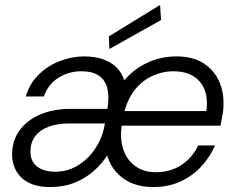

<svg xmlns="http://www.w3.org/2000/svg" viewBox="-20 -744 958 776"><path d="M183 12Q128 12 93.5 -7Q59 -26 43 -58Q27 -90 29 -126Q31 -181 62 -221Q93 -261 145.5 -282.5Q198 -304 265 -304H414Q422 -353 414 -386.5Q406 -420 380 -438Q354 -456 310 -456Q258 -456 216.5 -430Q175 -404 157 -354H84Q100 -407 137 -443Q174 -479 222.5 -497.5Q271 -516 320 -516Q365 -516 398 -504Q431 -492 452 -470.5Q473 -449 482 -419Q521 -465 575.5 -490.5Q630 -516 693 -516Q760 -516 803 -488Q846 -460 866 -414.5Q886 -369 883 -313Q883 -302 880.5 -286.5Q878 -271 875 -256.5Q872 -242 871 -236H472Q464 -182 478.5 -139.5Q493 -97 527 -72.5Q561 -48 609 -48Q669 -48 713 -77Q757 -106 781 -156H849Q828 -108 792.5 -70Q757 -32 708.5 -10Q660 12 598 12Q528 12 479.5 -22Q431 -56 413 -116Q392 -82 358.5 -52.5Q325 -23 281 -5.5Q237 12 183 12ZM203 -50Q251 -50 291.5 -73.5Q332 -97 360.5 -137Q389 -177 400 -224L404 -245H260Q212 -245 177 -232Q142 -219 123 -194.5Q104 -170 103 -134Q102 -109 113 -90Q124 -71 147 -60.5Q170 -50 203 -50ZM483 -295H814Q821 -348 806 -383.5Q791 -419 759 -437.5Q727 -456 680 -456Q637 -456 596.5 -437.5Q556 -419 527 -383.5Q498 -348 483 -295ZM422 -546 420 -597 627 -724 631 -663Z"/></svg>

Font: DM Sans Light
Style: Italic
Weight: 300
Italic angle: -10°
Designer: Colophon Foundry, Jonny Pinhorn
Foundry: Colophon Foundry
Version: Version 4.004;gftools[0.9.30]